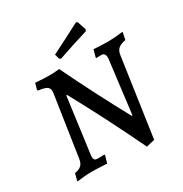

<svg xmlns="http://www.w3.org/2000/svg" viewBox="-198 -987 1116 1172"><g transform="rotate(-30 360.5 -401.0)"><path d="M564 -545Q568 -588 537 -588L502 -587L500 -592L514 -642Q583 -638 618 -638Q659 -638 721 -646L710 -593Q677 -588 659.5 -573.5Q642 -559 638 -530L558 22L499 36Q369 -236 235 -481H229L177 -92Q176 -87 176 -78Q176 -63 182.5 -57Q189 -51 204 -51L249 -52L252 -47L237 4Q167 0 127 0Q85 0 25 8L38 -44Q68 -48 84 -62.5Q100 -77 104 -107L168 -532Q169 -537 169 -546Q169 -568 152.5 -578Q136 -588 94 -593L91 -600L103 -643Q164 -638 197 -638Q231 -638 272 -642Q383 -411 512 -174H518ZM313 -691 303 -698 294 -731Q389 -778 503 -838L513 -833L533 -773L529 -761Q417 -727 313 -691Z"/></g></svg>

Font: Alegreya Medium
Style: Italic
Weight: 500
Italic angle: -7°
Designer: Juan Pablo del Peral
Foundry: Huerta Tipografica
Version: Version 2.008; ttfautohint (v1.8)